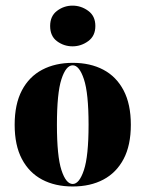

<svg xmlns="http://www.w3.org/2000/svg" viewBox="-20 -654 518 685"><path d="M239.5 11.3Q176.6 11.3 130.2 -13.3Q83.9 -37.9 58.1 -86.7Q32.3 -135.5 32.3 -208.9Q32.3 -282.3 58.1 -331.5Q83.9 -380.6 130.6 -405.2Q177.4 -429.8 239.5 -429.8Q302.4 -429.8 348.8 -405.2Q395.2 -380.6 421 -331.5Q446.8 -282.3 446.8 -208.9Q446.8 -135.5 421 -86.7Q395.2 -37.9 348.8 -13.3Q302.4 11.3 239.5 11.3ZM239.5 2.4Q262.9 2.4 279.4 -47.2Q296 -96.8 296 -208.9Q296 -321.8 279.4 -371.4Q262.9 -421 239.5 -421Q215.3 -421 199.2 -371.4Q183.1 -321.8 183.1 -208.9Q183.1 -96.8 199.2 -47.2Q215.3 2.4 239.5 2.4ZM238.7 -488.7Q208.1 -488.7 183.5 -506.9Q158.9 -525 158.9 -561.3Q158.9 -596.8 183.5 -615.3Q208.1 -633.9 238.7 -633.9Q269.4 -633.9 294.8 -615.3Q320.2 -596.8 320.2 -561.3Q320.2 -525.8 294.8 -507.3Q269.4 -488.7 238.7 -488.7Z"/></svg>

Font: Playfair 144pt SemiCondensed Black
Style: Regular
Weight: 900
Width: 4
Designer: Claus Eggers Sørensen
Foundry: Claus Eggers Sørensen
Version: Version 2.203